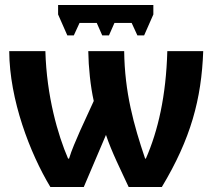

<svg xmlns="http://www.w3.org/2000/svg" viewBox="-20 -750 863 770"><path d="M595 -730H213V-692L250 -608H276L299 -658H368L390 -608H417L439 -658H508L531 -608H558L595 -692ZM795 -545H651C646 -365 614 -226 565 -114H562C516 -250 480 -380 478 -545H334C335 -479 343 -403 356 -345L301 -225C285 -188 267 -148 257 -114H253C212 -209 167 -364 162 -545H17C18 -350 100 -136 182 0H316L405 -209C428 -140 466 -65 496 0H629C745 -193 788 -352 795 -545Z"/></svg>

Font: Noto Sans Display
Style: Bold
Weight: 700
Designer: Monotype Design Team
Foundry: Monotype Imaging Inc.
Version: Version 1.900